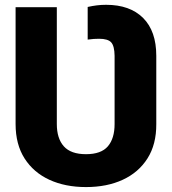

<svg xmlns="http://www.w3.org/2000/svg" viewBox="-20 -757 704 787"><path d="M332.5 9.8Q247.6 9.8 182.6 -20Q117.7 -49.8 80.8 -107.4Q43.9 -165 43.9 -248.5V-727.5H212.9V-248.5Q212.9 -189.5 241.7 -157.2Q270.5 -125 332.5 -125Q394.5 -125 422.1 -157.2Q449.7 -189.5 449.7 -248.5V-528.3Q449.2 -568.4 435.8 -583.3Q422.4 -598.1 386.2 -598.1Q376 -598.1 364.3 -597.4Q352.5 -596.7 339.4 -594.7V-728.5Q359.4 -732.9 377.2 -735.1Q395 -737.3 415 -737.3Q512.7 -737.3 566.7 -683.3Q620.6 -629.4 620.6 -528.3V-248.5Q621.1 -165.5 584.7 -107.9Q548.3 -50.3 483.4 -20.3Q418.5 9.8 332.5 9.8Z"/></svg>

Font: Inter 28pt ExtraBold
Style: Regular
Weight: 800
Designer: Rasmus Andersson
Foundry: rsms
Version: Version 4.001;git-66647c0bb